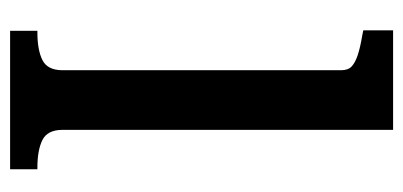

<svg xmlns="http://www.w3.org/2000/svg" viewBox="-229 -569 798 380"><g transform="rotate(90 170.0 -379.0)"><path d="M237 -758V-104Q237 -74 257 -64Q277 -54 312 -54H315V0H41V-54H44Q79 -54 99 -64Q119 -74 119 -104V-655Q119 -669 111.5 -676Q104 -683 89 -688Q74 -693 50 -697L40 -699V-758Z"/></g></svg>

Font: Roboto Serif Medium
Style: Regular
Weight: 500
Designer: Greg Gazdowicz
Foundry: Commercial Type
Version: Version 1.008